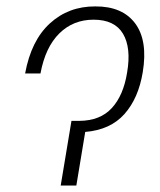

<svg xmlns="http://www.w3.org/2000/svg" viewBox="-20 -573 494 593"><path d="M57.6 -346.2Q76.2 -447.8 134 -500.7Q191.9 -553.7 274.4 -553.2Q357.9 -553.7 397.5 -500.7Q437 -447.8 420.9 -350.1Q407.7 -269.5 364.3 -220.7Q320.8 -171.9 243.2 -165.5L215.8 0H167.5L200.7 -199.7H225.1Q289.6 -200.2 325.4 -239.3Q361.3 -278.3 372.6 -349.1Q385.7 -425.3 359.9 -468.8Q334 -512.2 269 -512.2Q206.1 -512.2 163.1 -469.7Q120.1 -427.2 105 -346.2Z"/></svg>

Font: Inter Display ExtraLight
Style: Italic
Weight: 200
Italic angle: -9.39999°
Designer: Rasmus Andersson
Foundry: rsms
Version: Version 4.000;git-a52131595